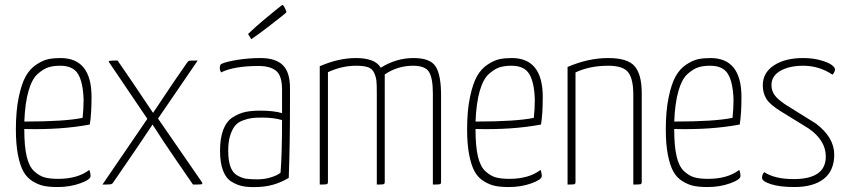

<svg xmlns="http://www.w3.org/2000/svg" viewBox="-20 -744 3432 774"><path d="M214 -23Q293 -23 340 -59Q345 -47 345 -34Q345 -20 303.5 -5Q262 10 212 10Q180 10 157.5 5.5Q135 1 112 -13Q89 -27 75 -51.5Q61 -76 52.5 -119Q44 -162 44 -222Q44 -297 55.5 -352Q67 -407 84 -437Q101 -467 127 -484Q153 -501 174.5 -505.5Q196 -510 224 -510Q349 -510 349 -353Q349 -285 342 -242Q225 -220 78 -224V-219Q78 -155 87.5 -114Q97 -73 117.5 -54Q138 -35 159.5 -29Q181 -23 214 -23ZM223 -479Q196 -479 176 -473Q156 -467 132.5 -446.5Q109 -426 95 -377.5Q81 -329 78 -254Q243 -254 313 -269Q317 -306 317 -342Q315 -411 295 -445Q275 -479 223 -479Z M793 -11Q799 -2 792 -1Q786 0 758 0L694 -93Q634 -180 595 -242Q533 -149 493 -91L436 -8Q432 -2 425.5 -1Q419 0 393 0L574 -265L419 -494Q416 -498 424 -499Q430 -500 454 -500L515 -411Q531 -388 597 -289L680 -413L736 -494Q740 -499 744.5 -499.5Q749 -500 777 -500L617 -266Z M993 -586 980 -607Q1008 -634 1042.5 -663Q1077 -692 1097 -708Q1117 -724 1118 -724Q1125 -724 1135 -695Q1134 -693 1114 -677Q1094 -661 1059.5 -634.5Q1025 -608 993 -586ZM866 -470Q866 -482 872 -486Q890 -495 936 -502.5Q982 -510 1031 -510Q1090 -510 1119.5 -482Q1149 -454 1149 -389V-325Q1149 -160 1144 -27Q1083 10 1011 10Q980 11 958 6.5Q936 2 913.5 -11.5Q891 -25 879 -56.5Q867 -88 867 -136Q867 -187 880 -221Q893 -255 918 -271Q943 -287 968.5 -292.5Q994 -298 1028 -298Q1083 -298 1117 -288V-383Q1117 -439 1093 -458.5Q1069 -478 1023 -478Q923 -478 871 -452Q866 -461 866 -470ZM1117 -260Q1083 -270 1037 -270Q1012 -270 995.5 -268Q979 -266 959 -258.5Q939 -251 927.5 -237Q916 -223 908 -198Q900 -173 900 -137Q900 -97 909 -72Q918 -47 937 -36.5Q956 -26 972.5 -23.5Q989 -21 1018 -21Q1047 -21 1073.5 -29.5Q1100 -38 1111 -48Q1117 -123 1117 -260Z M1647 -510Q1715 -510 1736.5 -475.5Q1758 -441 1758 -361V-11Q1758 -3 1754 -1.5Q1750 0 1725 0V-367Q1725 -429 1709.5 -454Q1694 -479 1645 -479Q1583 -479 1531 -444V-11Q1531 -3 1527 -1.5Q1523 0 1499 0V-368Q1499 -402 1497.5 -417.5Q1496 -433 1488.5 -450Q1481 -467 1463.5 -473Q1446 -479 1416 -479Q1358 -479 1302 -453V-11Q1302 -3 1297.5 -1.5Q1293 0 1269 0V-477Q1345 -510 1415 -510Q1492 -510 1515 -471Q1577 -510 1647 -510Z M2033 -23Q2112 -23 2159 -59Q2164 -47 2164 -34Q2164 -20 2122.5 -5Q2081 10 2031 10Q1999 10 1976.5 5.5Q1954 1 1931 -13Q1908 -27 1894 -51.5Q1880 -76 1871.5 -119Q1863 -162 1863 -222Q1863 -297 1874.5 -352Q1886 -407 1903 -437Q1920 -467 1946 -484Q1972 -501 1993.5 -505.5Q2015 -510 2043 -510Q2168 -510 2168 -353Q2168 -285 2161 -242Q2044 -220 1897 -224V-219Q1897 -155 1906.5 -114Q1916 -73 1936.5 -54Q1957 -35 1978.5 -29Q2000 -23 2033 -23ZM2042 -479Q2015 -479 1995 -473Q1975 -467 1951.5 -446.5Q1928 -426 1914 -377.5Q1900 -329 1897 -254Q2062 -254 2132 -269Q2136 -306 2136 -342Q2134 -411 2114 -445Q2094 -479 2042 -479Z M2268 -474Q2351 -510 2432 -510Q2511 -510 2539 -476.5Q2567 -443 2567 -369V-11Q2567 -3 2562.5 -1.5Q2558 0 2533 0V-362Q2533 -426 2512.5 -452.5Q2492 -479 2432 -479Q2357 -479 2300 -452V-11Q2300 -3 2296 -1.5Q2292 0 2268 0Z M2834 -23Q2913 -23 2960 -59Q2965 -47 2965 -34Q2965 -20 2923.5 -5Q2882 10 2832 10Q2800 10 2777.5 5.5Q2755 1 2732 -13Q2709 -27 2695 -51.5Q2681 -76 2672.5 -119Q2664 -162 2664 -222Q2664 -297 2675.5 -352Q2687 -407 2704 -437Q2721 -467 2747 -484Q2773 -501 2794.5 -505.5Q2816 -510 2844 -510Q2969 -510 2969 -353Q2969 -285 2962 -242Q2845 -220 2698 -224V-219Q2698 -155 2707.5 -114Q2717 -73 2737.5 -54Q2758 -35 2779.5 -29Q2801 -23 2834 -23ZM2843 -479Q2816 -479 2796 -473Q2776 -467 2752.5 -446.5Q2729 -426 2715 -377.5Q2701 -329 2698 -254Q2863 -254 2933 -269Q2937 -306 2937 -342Q2935 -411 2915 -445Q2895 -479 2843 -479Z M3217 -510Q3257 -510 3288.5 -501Q3320 -492 3333 -482Q3346 -472 3346 -465Q3346 -454 3336 -443Q3282 -479 3218 -479Q3162 -479 3126 -458.5Q3090 -438 3090 -401Q3090 -379 3102 -361.5Q3114 -344 3147 -322L3269 -246Q3343 -190 3343 -121Q3343 -56 3301 -23Q3259 10 3182 10Q3124 10 3088 -1.5Q3052 -13 3052 -27Q3052 -42 3061 -50Q3104 -22 3179 -22Q3309 -22 3309 -113Q3309 -178 3240 -226L3128 -295Q3084 -322 3069.5 -345.5Q3055 -369 3055 -400Q3055 -451 3100 -480.5Q3145 -510 3217 -510Z"/></svg>

Font: Yanone Kaffeesatz Thin
Style: Regular
Weight: 250
Designer: Yanone (Cyrillic: Daniel Pouzeot)
Foundry: Yanone
Version: Version 1.003;PS 001.003;hotconv 1.0.88;makeotf.lib2.5.64775